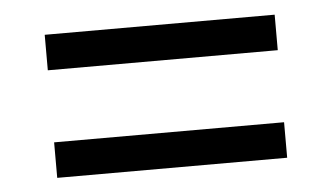

<svg xmlns="http://www.w3.org/2000/svg" viewBox="-32 -515 625 361"><g transform="rotate(-5 280.0 -334.0)"><path d="M497 -469V-402H63V-469ZM497 -266V-199H63V-266Z"/></g></svg>

Font: Roboto Serif
Style: Regular
Weight: 400
Designer: Greg Gazdowicz
Foundry: Commercial Type
Version: Version 1.008